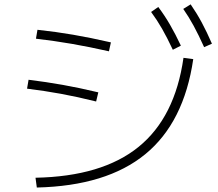

<svg xmlns="http://www.w3.org/2000/svg" viewBox="-20 -838 978 863"><path d="M804.7 -578.1 848.6 -572.3Q807.1 -287.6 633.1 -145Q459 -2.4 145.5 4.9L139.6 -39.1Q439 -44.9 602.8 -177.7Q766.6 -310.5 804.7 -578.1ZM101.6 -439.5 108.4 -479.5Q188 -469.7 262 -456.5Q335.9 -443.4 421.9 -422.9L412.1 -381.8Q327.6 -402.8 254.2 -416.3Q180.7 -429.7 101.6 -439.5ZM141.6 -664.1 148.4 -704.1Q231 -695.3 308.8 -681.9Q386.7 -668.5 478.5 -647.5L469.7 -607.4Q380.9 -627.4 303 -640.9Q225.1 -654.3 141.6 -664.1ZM659.2 -784.2 691.4 -806.6Q720.7 -767.6 744.6 -726.1Q768.6 -684.6 793 -632.8L756.8 -614.3Q731.4 -668.5 708.7 -708.3Q686 -748 659.2 -784.2ZM803.7 -797.9 836.9 -818.4Q864.3 -778.8 887 -736.6Q909.7 -694.3 932.6 -641.6L897.5 -626Q872.6 -681.2 850.6 -721.7Q828.6 -762.2 803.7 -797.9Z"/></svg>

Font: Pretendard JP ExtraLight
Style: Regular
Weight: 200
Designer: Base glyphs from Inter by Rasmus Andersson; Hangeul glyphs from Noto Sans CJK(Source Han Sans) by Jang Soo-young and Kan
Foundry: Kil Hyung-jin
Version: Version 1.309